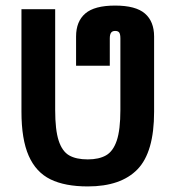

<svg xmlns="http://www.w3.org/2000/svg" viewBox="-20 -694 630 689"><path d="M57 -293V-661H178V-299Q178 -228 190.5 -189.5Q203 -151 228 -136.5Q253 -122 295 -122Q335 -122 360.5 -136.5Q386 -151 399 -189.5Q412 -228 412 -299V-556Q412 -571 408 -577Q404 -583 393 -583Q383 -583 378.5 -576.5Q374 -570 374 -556V-458H253V-563Q253 -617 286 -645.5Q319 -674 393 -674Q467 -674 500 -645.5Q533 -617 533 -563V-293Q533 -148 473.5 -86.5Q414 -25 295 -25Q213 -25 161 -50.5Q109 -76 83 -135Q57 -194 57 -293Z"/></svg>

Font: Biryani
Style: Bold
Weight: 700
Designer: Dan Reynolds and Mathieu Reguer
Foundry: Dan Reynolds and Mathieu Reguer
Version: Version 1.004; ttfautohint (v1.1) -l 5 -r 5 -G 72 -x 0 -D la